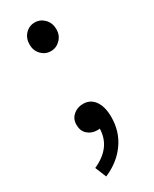

<svg xmlns="http://www.w3.org/2000/svg" viewBox="-189 -578 655 818"><g transform="rotate(-30 138.5 -169.5)"><path d="M73.2 -459Q73.2 -490.2 92.3 -510.3Q111.3 -530.3 138.7 -530.3Q166 -530.3 185.5 -510.3Q205.1 -490.2 205.1 -459Q205.1 -429.7 185.5 -409.7Q166 -389.6 138.7 -389.6Q111.3 -389.6 92.3 -409.7Q73.2 -429.7 73.2 -459ZM75.2 190.4 52.7 135.7Q151.4 91.8 153.3 0Q149.4 1 141.6 1Q113.3 1 94.2 -16.1Q75.2 -33.2 75.2 -63.5Q75.2 -91.8 95.2 -109.4Q115.2 -127 143.6 -127Q179.7 -127 200.2 -98.1Q220.7 -69.3 220.7 -18.6Q220.7 52.7 182.1 106.9Q143.6 161.1 75.2 190.4Z"/></g></svg>

Font: Nasu
Style: Regular
Weight: 400
Designer: Ryoko NISHIZUKA (kana &amp; ideographs); Paul D. Hunt (Latin, Greek &amp; Cyrillic); Wenlong ZHANG (bopomofo); Sandoll C
Version: Version 2014.1215